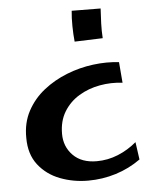

<svg xmlns="http://www.w3.org/2000/svg" viewBox="-51 -725 616 774"><g transform="rotate(-5 257.5 -338.0)"><path d="M275 6Q215 6 161.5 -14.5Q108 -35 74.5 -78Q41 -121 41 -187Q40 -248 65.5 -295.5Q91 -343 133.5 -376.5Q176 -410 228 -430.5Q280 -451 335 -458Q390 -465 440 -459L447 -375Q401 -381 354.5 -372.5Q308 -364 270 -341Q232 -318 209 -280.5Q186 -243 186 -191Q186 -139 220.5 -104Q255 -69 316 -69Q361 -69 402.5 -86Q444 -103 478 -132L488 -61Q442 -28 387.5 -11Q333 6 275 6ZM269 -557Q266 -586 265.5 -620Q265 -654 268 -682L385 -681Q383 -650 382 -620.5Q381 -591 383 -561Z"/></g></svg>

Font: Marhey
Style: Regular
Weight: 400
Designer: Nur Syamsi & Bustanul Arifin
Foundry: Namelatype
Version: Version 1.000; ttfautohint (v1.8.4.7-5d5b)